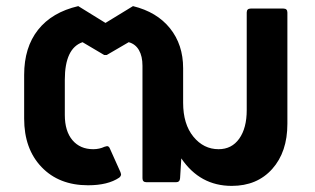

<svg xmlns="http://www.w3.org/2000/svg" viewBox="-20 -596 1031 628"><path d="M59 -208V-351Q59 -441 104.5 -498.5Q150 -556 236 -576L325 -521L415 -576Q493 -557 536 -503.5Q579 -450 579 -373V-260Q579 -190 612.5 -149Q646 -108 695 -108Q738 -108 762.5 -142.5Q787 -177 787 -236V-555Q787 -568 800 -568H907Q920 -568 920 -555V-191Q920 -99 870.5 -43.5Q821 12 738 12Q634 12 573 -78L569 -13Q568 0 556 0H459Q446 0 446 -13V-381Q446 -412 434.5 -432Q423 -452 401 -458L329 -416H321L250 -458Q192 -438 192 -335V-220Q192 -167 217 -137.5Q242 -108 285 -108Q305 -108 322 -116L330 -118Q336 -118 339 -111L374 -33Q376 -27 376 -26Q376 -20 370 -15Q333 10 268 10Q173 10 116 -49.5Q59 -109 59 -208Z"/></svg>

Font: LINE Seed Sans TH
Style: Bold
Weight: 700
Designer: Dalton Maag Ltd | Thai characters by Cadson Demak Co.,Ltd.
Foundry: Dalton Maag Ltd
Version: Version 1.002